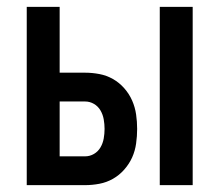

<svg xmlns="http://www.w3.org/2000/svg" viewBox="-20 -540 640 560"><path d="M446 0V-520H542V0ZM58 0V-520H154V-328H228Q249 -328 270 -324Q291 -320 309.5 -309.5Q328 -299 342.5 -282.5Q357 -266 365.5 -246.5Q374 -227 377 -206Q380 -185 380 -164Q380 -143 377 -121.5Q374 -100 365.5 -81Q357 -62 342.5 -45.5Q328 -29 309.5 -18.5Q291 -8 270 -4Q249 0 228 0ZM228 -84Q242 -84 254 -91Q266 -98 273 -110Q280 -122 282.5 -136Q285 -150 285 -164Q285 -178 282.5 -192Q280 -206 273 -218Q266 -230 254 -237Q242 -244 228 -244H154V-84Z"/></svg>

Font: Zed Mono Medium Extended
Style: Regular
Weight: 500
Width: 7
Monospace: yes
Designer: Belleve Invis
Foundry: Belleve Invis
Version: Version 1.0.0; ttfautohint (v1.8.4)